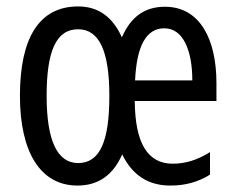

<svg xmlns="http://www.w3.org/2000/svg" viewBox="-20 -660 735 597"><path d="M493 -639C430 -639 387 -608 359 -544C330 -608 285 -640 223 -640C101 -640 42 -541 42 -362C42 -188 105 -83 221 -83C286 -83 332 -116 360 -180C391 -116 440 -83 510 -83C556 -83 596 -94 633 -117V-187C593 -162 556 -151 517 -151C439 -151 400 -215 399 -346H653V-402C653 -534 604 -639 493 -639ZM491 -572C551 -572 578 -500 578 -410H400C405 -520 436 -572 491 -572ZM223 -569C289 -569 320 -500 320 -362C320 -219 290 -153 223 -153C158 -153 125 -223 125 -362C125 -500 154 -569 223 -569Z"/></svg>

Font: Noto Sans Kannada UI ExtraCondensed
Style: Regular
Weight: 400
Width: 2
Designer: Jelle Bosma - Monotype Design Team
Foundry: Monotype Imaging Inc.
Version: Version 2.005